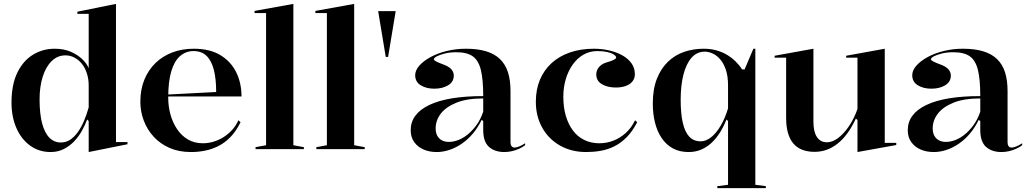

<svg xmlns="http://www.w3.org/2000/svg" viewBox="-20 -765 5280 985"><path d="M575 -745V-36H634V-25L435 15V-144L427 -152Q417 -124 400.5 -94.5Q384 -65 361 -40.5Q338 -16 307.5 -0.5Q277 15 240 15Q180 15 134.5 -18Q89 -51 64 -108.5Q39 -166 39 -238Q39 -331 69 -392.5Q99 -454 149.5 -484.5Q200 -515 260 -515Q309 -515 344.5 -499Q380 -483 403 -460.5Q426 -438 435 -415V-694H377V-705ZM316 -481Q275 -481 245 -451.5Q215 -422 199 -371Q183 -320 183 -255Q183 -182 196 -132.5Q209 -83 233.5 -58.5Q258 -34 292 -34Q318 -34 339 -47.5Q360 -61 378 -85.5Q396 -110 410 -142.5Q424 -175 435 -214V-328Q435 -359 426 -387.5Q417 -416 401 -436.5Q385 -457 363 -469Q341 -481 316 -481Z M974 -515Q1057 -515 1111 -482Q1165 -449 1192 -394Q1219 -339 1219 -270H840V-280L1089 -293Q1089 -360 1077 -407Q1065 -454 1039.5 -478.5Q1014 -503 973 -503Q933 -503 903.5 -477Q874 -451 858.5 -398.5Q843 -346 843 -264Q843 -219 854.5 -177.5Q866 -136 888.5 -102.5Q911 -69 944 -49.5Q977 -30 1021 -30Q1048 -30 1075 -38Q1102 -46 1126 -61Q1150 -76 1170 -97.5Q1190 -119 1203 -148L1214 -138Q1191 -91 1161.5 -61Q1132 -31 1098 -14.5Q1064 2 1029 8.5Q994 15 960 15Q898 15 850 -6Q802 -27 768.5 -63.5Q735 -100 717.5 -146.5Q700 -193 700 -243Q700 -306 720.5 -356Q741 -406 777.5 -441.5Q814 -477 864 -496Q914 -515 974 -515Z M1485 -20 1539 -10V0H1291V-10L1345 -20V-698H1286V-709L1485 -745Z M1797 -20 1851 -10V0H1603V-10L1657 -20V-698H1598V-709L1797 -745Z M1959 -473 1920 -708H2010L1971 -473Z M2370 -515Q2430 -515 2473.5 -502Q2517 -489 2545 -462Q2573 -435 2586 -394Q2599 -353 2599 -298V-34Q2599 -22 2604.5 -15Q2610 -8 2620 -8Q2630 -8 2644.5 -14Q2659 -20 2674 -30V-20Q2661 -10 2643.5 -2Q2626 6 2606.5 10.5Q2587 15 2568 15Q2518 15 2488.5 -11.5Q2459 -38 2459 -98Q2459 -114 2459 -121.5Q2459 -129 2459 -133.5Q2459 -138 2459 -144L2451 -150Q2432 -111 2406.5 -80.5Q2381 -50 2350 -28.5Q2319 -7 2286 4Q2253 15 2220 15Q2183 15 2153 2Q2123 -11 2105 -36Q2087 -61 2087 -97Q2087 -181 2182.5 -226.5Q2278 -272 2459 -272Q2459 -357 2447 -406Q2435 -455 2405.5 -476Q2376 -497 2321 -497Q2288 -497 2262 -490.5Q2236 -484 2221 -476Q2206 -468 2206 -461Q2206 -456 2217 -450Q2228 -444 2255 -434Q2308 -415 2308 -377Q2308 -345 2279 -327.5Q2250 -310 2208 -310Q2167 -310 2138.5 -327.5Q2110 -345 2110 -379Q2110 -404 2131 -428Q2152 -452 2188.5 -472Q2225 -492 2272 -503.5Q2319 -515 2370 -515ZM2459 -260Q2375 -260 2321 -238Q2267 -216 2241 -181.5Q2215 -147 2215 -107Q2215 -83 2224 -67.5Q2233 -52 2248 -44.5Q2263 -37 2283 -37Q2305 -37 2329.5 -46Q2354 -55 2378 -74Q2402 -93 2423.5 -122Q2445 -151 2459 -192Z M2987 15Q2912 15 2853.5 -18Q2795 -51 2762 -109.5Q2729 -168 2729 -243Q2729 -306 2750 -356Q2771 -406 2810 -441.5Q2849 -477 2904 -496Q2959 -515 3027 -515Q3067 -515 3104.5 -506.5Q3142 -498 3172 -481.5Q3202 -465 3219.5 -440.5Q3237 -416 3237 -384Q3237 -362 3224 -346.5Q3211 -331 3189 -323.5Q3167 -316 3139 -316Q3097 -316 3068 -333Q3039 -350 3039 -383Q3039 -405 3054 -422Q3069 -439 3096 -446Q3141 -459 3141 -470Q3141 -477 3129 -485Q3117 -493 3095.5 -498Q3074 -503 3045 -503Q3005 -503 2973 -484.5Q2941 -466 2918 -433.5Q2895 -401 2882.5 -359Q2870 -317 2870 -269Q2870 -214 2883 -170Q2896 -126 2920 -94.5Q2944 -63 2978.5 -46.5Q3013 -30 3055 -30Q3092 -30 3127 -43.5Q3162 -57 3191 -83.5Q3220 -110 3238 -148L3249 -138Q3224 -90 3194 -60Q3164 -30 3130 -13.5Q3096 3 3060 9Q3024 15 2987 15Z M3660 200V190L3715 183V-144L3707 -152Q3692 -114 3672.5 -83.5Q3653 -53 3629 -31Q3605 -9 3576 3Q3547 15 3513 15Q3466 15 3431.5 -4Q3397 -23 3374 -57.5Q3351 -92 3340 -137Q3329 -182 3329 -233Q3329 -308 3350 -361Q3371 -414 3407 -448.5Q3443 -483 3490 -499Q3537 -515 3590 -515Q3626 -515 3656 -506.5Q3686 -498 3710 -483.5Q3734 -469 3753.5 -450Q3773 -431 3787 -409H3800L3845 -515H3855V183L3909 190V200ZM3575 -40Q3601 -40 3627 -60Q3653 -80 3676 -118Q3699 -156 3715 -209V-326Q3715 -375 3703.5 -408Q3692 -441 3674 -461.5Q3656 -482 3635 -491Q3614 -500 3596 -500Q3555 -500 3527.5 -468.5Q3500 -437 3486 -381.5Q3472 -326 3472 -253Q3472 -182 3483 -134.5Q3494 -87 3516.5 -63.5Q3539 -40 3575 -40Z M4159 14Q4086 14 4049.5 -29.5Q4013 -73 4013 -161V-469H3954V-479L4153 -515V-141Q4153 -89 4171 -62Q4189 -35 4222 -35Q4251 -35 4280.5 -57.5Q4310 -80 4336 -118.5Q4362 -157 4379 -206V-469H4321V-479L4519 -515V-32H4578V-21L4379 15V-149L4371 -157Q4331 -71 4277.5 -28.5Q4224 14 4159 14Z M4920 -515Q4980 -515 5023.5 -502Q5067 -489 5095 -462Q5123 -435 5136 -394Q5149 -353 5149 -298V-34Q5149 -22 5154.5 -15Q5160 -8 5170 -8Q5180 -8 5194.5 -14Q5209 -20 5224 -30V-20Q5211 -10 5193.5 -2Q5176 6 5156.5 10.5Q5137 15 5118 15Q5068 15 5038.5 -11.5Q5009 -38 5009 -98Q5009 -114 5009 -121.5Q5009 -129 5009 -133.5Q5009 -138 5009 -144L5001 -150Q4982 -111 4956.5 -80.5Q4931 -50 4900 -28.5Q4869 -7 4836 4Q4803 15 4770 15Q4733 15 4703 2Q4673 -11 4655 -36Q4637 -61 4637 -97Q4637 -181 4732.5 -226.5Q4828 -272 5009 -272Q5009 -357 4997 -406Q4985 -455 4955.5 -476Q4926 -497 4871 -497Q4838 -497 4812 -490.5Q4786 -484 4771 -476Q4756 -468 4756 -461Q4756 -456 4767 -450Q4778 -444 4805 -434Q4858 -415 4858 -377Q4858 -345 4829 -327.5Q4800 -310 4758 -310Q4717 -310 4688.5 -327.5Q4660 -345 4660 -379Q4660 -404 4681 -428Q4702 -452 4738.5 -472Q4775 -492 4822 -503.5Q4869 -515 4920 -515ZM5009 -260Q4925 -260 4871 -238Q4817 -216 4791 -181.5Q4765 -147 4765 -107Q4765 -83 4774 -67.5Q4783 -52 4798 -44.5Q4813 -37 4833 -37Q4855 -37 4879.5 -46Q4904 -55 4928 -74Q4952 -93 4973.5 -122Q4995 -151 5009 -192Z"/></svg>

Font: Kalnia Medium
Style: Regular
Weight: 500
Designer: Frida Medrano
Foundry: Frida Medrano
Version: Version 1.105